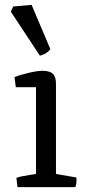

<svg xmlns="http://www.w3.org/2000/svg" viewBox="-20 -769 361 789"><path d="M144 -540 24.4 -721.2 34.2 -742.2 109.9 -749 187 -566.9Q173.8 -548.3 144 -540ZM51.8 0 47.4 -38.1Q58.1 -42 71.3 -44.7Q84.5 -47.4 103.8 -50.3Q123 -53.2 127.9 -54.2V-410.6H44.9L39.6 -452.6Q61.5 -460.9 97.2 -469.5Q132.8 -478 153.3 -478Q172.4 -478 184.6 -473.4Q196.8 -468.8 201.7 -460.2Q206.5 -451.7 208 -444.8Q209.5 -438 210 -428.2Q210 -426.8 210 -425.8V-54.2L293.9 -39.6Q296.4 -17.6 289.6 0Z"/></svg>

Font: Fjord
Style: One
Weight: 400
Designer: Viktoriya Grabowska
Foundry: Viktoriya Grabowska
Version: Version 1.002